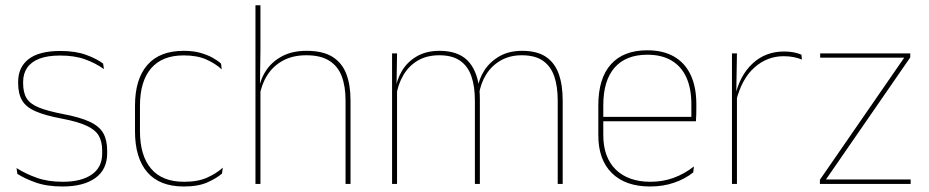

<svg xmlns="http://www.w3.org/2000/svg" viewBox="-20 -684 3456 714"><path d="M212.5 9.5Q154 9.5 112.2 -5.5Q70.5 -20.5 44.5 -37.5L41.5 -59Q76.5 -37 117.8 -22.5Q159 -8 213.5 -8Q282 -8 321 -34.8Q360 -61.5 360 -113.5V-123.5Q360 -157 347.5 -179Q335 -201 302.5 -216.2Q270 -231.5 209.5 -243Q148 -254.5 112.5 -270Q77 -285.5 62.2 -310.5Q47.5 -335.5 47.5 -374.5V-379.5Q47.5 -434.5 86.8 -464.5Q126 -494.5 204.5 -494.5Q260.5 -494.5 300.2 -480Q340 -465.5 363.5 -447.5L366.5 -427Q336 -449 296.8 -463.2Q257.5 -477.5 204 -477.5Q157 -477.5 126.5 -465.8Q96 -454 81 -432Q66 -410 66 -379.5V-374.5Q66 -339.5 79.2 -318.2Q92.5 -297 125 -284Q157.5 -271 214 -260Q278 -248 313.8 -231.2Q349.5 -214.5 364 -188.8Q378.5 -163 378.5 -124.5V-113.5Q378.5 -54 334.8 -22.2Q291 9.5 212.5 9.5Z M663.5 9.5Q573.5 9.5 527.8 -43.5Q482 -96.5 482 -196V-290.5Q482 -389.5 527.8 -442.2Q573.5 -495 663.5 -495Q698.5 -495 725 -487.5Q751.5 -480 770.8 -469.2Q790 -458.5 802 -447.5L804.5 -426Q781.5 -447.5 747.2 -462.8Q713 -478 663 -478Q583 -478 541.8 -429.8Q500.5 -381.5 500.5 -290.5V-196.5Q500.5 -105.5 541.8 -56.8Q583 -8 664.5 -8Q716.5 -8 751 -23.8Q785.5 -39.5 808.5 -60.5L805.5 -38.5Q786 -21.5 751.8 -6Q717.5 9.5 663.5 9.5Z M1283.5 0H1265V-310Q1265 -363 1250.8 -400.5Q1236.5 -438 1204.5 -458.2Q1172.5 -478.5 1119 -478.5Q1069 -478.5 1032.5 -458.8Q996 -439 974 -404.5Q952 -370 945 -325.5L934 -344H941.5Q946 -385 967.8 -419.2Q989.5 -453.5 1027.8 -474.2Q1066 -495 1120 -495Q1180.5 -495 1216.2 -472.8Q1252 -450.5 1267.8 -409.2Q1283.5 -368 1283.5 -311ZM948.5 0H930V-664.5H948.5V-495.5L946.5 -357L948.5 -354Z M2072.5 0H2054V-310Q2054 -363 2041 -400.5Q2028 -438 1998.8 -458.2Q1969.5 -478.5 1920.5 -478.5Q1876 -478.5 1842.2 -459.2Q1808.5 -440 1787.8 -406.8Q1767 -373.5 1761 -331.5L1750.5 -351.5H1755.5Q1760 -389 1781 -421.8Q1802 -454.5 1837.5 -474.8Q1873 -495 1921.5 -495Q1977 -495 2010 -472.8Q2043 -450.5 2057.8 -409.2Q2072.5 -368 2072.5 -311ZM1456.5 0H1438V-485.5H1456.5L1454.5 -357.5H1456.5ZM1764.5 0H1746V-309.5Q1746 -362.5 1733 -400.2Q1720 -438 1691 -458.2Q1662 -478.5 1613.5 -478.5Q1567.5 -478.5 1533.8 -458.8Q1500 -439 1479.8 -404.2Q1459.5 -369.5 1453 -325L1442.5 -344H1449.5Q1454 -385 1474 -419.2Q1494 -453.5 1529.5 -474.2Q1565 -495 1614.5 -495Q1681 -495 1716.8 -460.8Q1752.5 -426.5 1762 -358Q1763.5 -346.5 1764 -336Q1764.5 -325.5 1764.5 -314Z M2397.5 9.5Q2306 9.5 2255.5 -40.2Q2205 -90 2205 -180.5V-292.5Q2205 -392.5 2251.8 -444.8Q2298.5 -497 2387.5 -497Q2446 -497 2486.8 -473.5Q2527.5 -450 2548.5 -405.2Q2569.5 -360.5 2569.5 -296.5V-279.5Q2569.5 -268.5 2569.2 -257.5Q2569 -246.5 2568 -233H2551Q2551 -250.5 2551 -266.5Q2551 -282.5 2551 -296Q2551 -355.5 2532.2 -396.5Q2513.5 -437.5 2477 -459Q2440.5 -480.5 2387.5 -480.5Q2307.5 -480.5 2265.5 -432.5Q2223.5 -384.5 2223.5 -292.5V-243.5V-239.5V-181Q2223.5 -140 2235.2 -108Q2247 -76 2269.5 -53.8Q2292 -31.5 2324.5 -19.8Q2357 -8 2398 -8Q2445.5 -8 2485.5 -22.8Q2525.5 -37.5 2560.5 -65L2558 -43Q2528.5 -19 2487.5 -4.8Q2446.5 9.5 2397.5 9.5ZM2561.5 -233H2213.5V-249.5H2561.5Z M2717.5 -308.5 2708 -320.5 2713.5 -325Q2730 -402 2778 -447.2Q2826 -492.5 2896 -492.5Q2917 -492.5 2933.2 -489Q2949.5 -485.5 2960.5 -480.5L2962 -462.5Q2949 -468 2932 -471.5Q2915 -475 2894.5 -475Q2833 -475 2785.8 -433.2Q2738.5 -391.5 2717.5 -308.5ZM2720.5 0H2702V-485.5H2720.5L2718 -335L2720.5 -332.5Z M3051.5 -16.5H3366.5V0H3029V-15.5L3342.5 -469.5H3030V-485.5H3365V-470.5Z"/></svg>

Font: Anek Devanagari Medium Thin
Style: Regular
Weight: 250
Version: Version 1.003